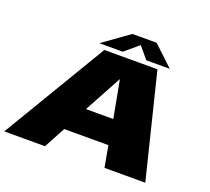

<svg xmlns="http://www.w3.org/2000/svg" viewBox="-152 -999 1279 1172"><g transform="rotate(20 488.0 -413.0)"><path d="M-15 0H249.5L324 -138.5H611L636 0H901L734 -676H389ZM407 -298.5 538 -539.5H539.5L584.5 -298.5ZM346.5 -704.5H498L588 -780L651 -704.5H803.5L674 -826.5H516.5Z"/></g></svg>

Font: Anybody Expanded Black
Style: Italic
Weight: 900
Width: 7
Italic angle: -10°
Version: Version 1.113;gftools[0.9.25]